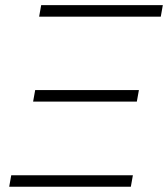

<svg xmlns="http://www.w3.org/2000/svg" viewBox="-20 -713 642 733"><path d="M15.1 0 22.9 -43.9H487.3L479.5 0ZM129.4 -649.4 137.2 -693.4H601.6L593.8 -649.4ZM106.4 -325.2 114.3 -369.1H510.3L502.4 -325.2Z"/></svg>

Font: Cascadia Code ExtraLight
Style: Italic
Weight: 200
Italic angle: -10°
Monospace: yes
Designer: Aaron Bell
Foundry: Saja Typeworks
Version: Version 2404.023; ttfautohint (v1.8.4)